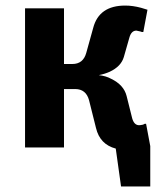

<svg xmlns="http://www.w3.org/2000/svg" viewBox="-20 -530 580 690"><path d="M505 -85 520 -5V140H415L396 4Q339 -11 325 -70L300 -170Q289 -210 250 -210H210V0H70V-500H210V-300H240Q279 -300 290 -340L315 -430Q336 -510 430 -510Q457 -510 487 -502Q492 -500 510 -495L495 -415H490Q490 -415 484 -417Q472 -420 470 -420Q452 -420 445 -395L425 -325Q415 -291 374 -272Q356 -264 335 -260Q361 -257 379 -247Q425 -225 435 -185L455 -105Q462 -80 480 -80Q484 -80 494 -82L500 -85Z"/></svg>

Font: Scada
Style: Bold
Weight: 700
Designer: Jovanny Lemonad
Foundry: Jovanny Lemonad
Version: Version 4.100;PS 004.100;hotconv 1.0.88;makeotf.lib2.5.64775